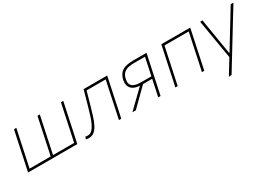

<svg xmlns="http://www.w3.org/2000/svg" viewBox="-1 -1218 2967 2134"><g transform="rotate(-30 1482.0 -151.0)"><path d="M42.5 0Q54.5 -56.5 66 -109Q77 -161 89.5 -221L100 -270.5Q113 -332 124.2 -385Q135.5 -438 147.5 -494L178 -496Q166 -439.5 154.5 -386Q143 -332 130 -270.5L119.5 -221Q108 -167.5 98.5 -122.5Q89 -77.5 78.5 -29H349.5Q360 -77.5 369.5 -122.5Q379 -167.5 390.5 -221L401 -270.5Q414 -332 425.2 -385Q436.5 -438 448.5 -494H478.5Q466.5 -438 455.2 -385Q444 -332 431 -270.5L420.5 -221Q409 -167 399.5 -122Q390 -77 379.5 -29H650.5Q661 -77 670.5 -122Q680 -167 691.5 -221L702 -270.5Q715 -332 726.2 -385Q737.5 -438 749.5 -494H779.5Q767.5 -438 756.2 -385Q745 -332 732 -270.5L721.5 -221Q709 -161 697.8 -108.8Q686.5 -56.5 674.5 0Z M823 7Q816.5 7 804 6Q791.5 5 783 3L793.5 -27.5Q801.5 -25.5 810.5 -24.5Q819.5 -23.5 824.5 -23.5Q855.5 -23.5 879.2 -47.2Q903 -71 921.8 -110.2Q940.5 -149.5 955.5 -196.8Q970.5 -244 983.5 -291Q998 -341.5 1012.5 -393Q1026.5 -444.5 1040.5 -494H1343.5Q1331.5 -438 1320.2 -385Q1309 -332 1296 -270.5L1285.5 -221Q1273 -161 1262 -109Q1250.5 -56.5 1238.5 0H1208.5Q1220.5 -56.5 1232 -109Q1243 -161 1255.5 -221L1266 -270.5Q1277.5 -325.5 1287.2 -371Q1297 -416.5 1307.5 -465H1062Q1049.5 -419.5 1037 -375Q1024 -330 1010.5 -282Q994.5 -225.5 978 -173.8Q961.5 -122 940.5 -81.2Q919.5 -40.5 891 -16.8Q862.5 7 823 7Z M1382 0Q1425.5 -42.5 1454.5 -71Q1491 -106 1526 -140L1602 -214Q1544.5 -217.5 1513.8 -238.5Q1483 -259.5 1474 -292Q1469 -309.5 1469 -328.5Q1469 -344 1472.5 -361Q1488 -432.5 1535.2 -463.2Q1582.5 -494 1672 -494H1848Q1836 -438 1825 -385Q1813.5 -332 1800.5 -271L1790 -221Q1777.5 -161 1766.5 -109Q1755 -56.5 1743 0H1713Q1724.5 -53.5 1735 -103.2Q1745.5 -153 1757.5 -210L1758 -212.5H1641L1567 -139.5Q1532 -105 1496.5 -70Q1460.5 -34.5 1425.5 0ZM1635.5 -240.5H1764L1770.5 -271.5Q1782 -324.5 1792 -371Q1801.5 -417.5 1811.5 -465H1672.5Q1640 -465 1604.8 -459.2Q1569.5 -453.5 1541.5 -430.5Q1513.5 -407.5 1502.5 -356Q1499 -338.5 1499 -324Q1499 -305.5 1505 -292Q1516 -268.5 1538.5 -257.5Q1561 -246.5 1587.5 -243.5Q1614 -240.5 1635.5 -240.5Z M1933 0Q1945 -56.5 1956.5 -109Q1967.5 -161 1980 -221L1990.5 -270.5Q2003.5 -332 2014.8 -385Q2026 -438 2038 -494H2409Q2397 -438 2385.8 -385Q2374.5 -332 2361.5 -270.5L2351 -221Q2338.5 -161 2327.5 -109Q2316 -56.5 2304 0H2274Q2286 -56.5 2297.5 -109Q2308.5 -161 2321 -221L2331.5 -270.5Q2343 -325.5 2352.8 -371Q2362.5 -416.5 2373 -465H2062Q2051.5 -416.5 2041.8 -371Q2032 -325.5 2020.5 -270.5L2010 -221Q1997.5 -161 1986.2 -108.8Q1975 -56.5 1963 0Z M2507.5 194Q2535.5 148 2564.5 101Q2593.5 53.5 2621.5 7.5Q2613.5 -40.5 2605 -90Q2596.5 -139.5 2588.5 -187L2573.5 -276Q2564.5 -329.5 2555 -385.5Q2545.5 -441 2536.5 -494L2566.5 -496Q2578.5 -423.5 2590 -355Q2601 -286.5 2613 -214L2642.5 -35H2648.5L2758.5 -215.5Q2802 -287 2844 -355.5Q2886 -424 2928.5 -494H2963.5Q2939 -454 2916.5 -417Q2893.5 -379.5 2866 -335Q2838.5 -290 2800.5 -228L2715.5 -89Q2657 6.5 2616.8 72.2Q2576.5 138 2543.5 192Z"/></g></svg>

Font: Heraclito Thin
Style: Italic
Weight: 100
Italic angle: -12°
Designer: Kostas Bartsokas (font) & Cristiano Sobral (main changes)
Foundry: Kostas Bartsokas (font) & Cristiano Sobral (main changes)
Version: Version 1.00;July 8, 2020;FontCreator 13.0.0.2655 64-bit